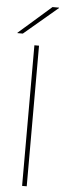

<svg xmlns="http://www.w3.org/2000/svg" viewBox="-67 -964 329 993"><g transform="rotate(5 97.5 -467.5)"><path d="M112 -730V0H88V-730ZM-5 -785V-787L164 -935H198V-933L23 -785Z"/></g></svg>

Font: Nacelle Thin
Style: Regular
Weight: 100
Designer: Sora Sagano
Foundry: Sora Sagano
Version: Version 1.000;FEAKit 1.0